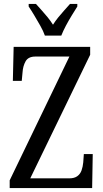

<svg xmlns="http://www.w3.org/2000/svg" viewBox="-20 -951 523 971"><path d="M29 0V-39L331 -665H159Q123 -665 109.5 -641Q96 -617 94 -585L90 -542H45L49 -714H436V-674L133 -49H330Q356 -49 371 -60Q386 -71 392.5 -89.5Q399 -108 401 -130L404 -172H449L446 0ZM207 -771Q199 -794 184 -820.5Q169 -847 153.5 -873Q138 -899 125 -918V-931H162Q176 -915 191.5 -898Q207 -881 221.5 -863Q236 -845 248 -826Q260 -845 274.5 -863Q289 -881 304.5 -898Q320 -915 334 -931H371V-918Q359 -899 343 -873Q327 -847 313 -820.5Q299 -794 290 -771Z"/></svg>

Font: Noto Serif Khmer ExtraCondensed
Style: Regular
Weight: 400
Width: 2
Designer: Danh Hong and the Monotype Design Team
Foundry: Monotype Imaging Inc.
Version: Version 2.004